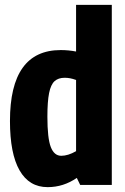

<svg xmlns="http://www.w3.org/2000/svg" viewBox="-20 -760 516 790"><path d="M310 1 296 -28Q241 10 176 10Q100 10 60.5 -59Q21 -128 21 -262Q21 -554 230 -554Q262 -554 293 -548V-740H440V1ZM293 -138V-431Q279 -436 268 -438Q257 -440 246 -440Q220 -440 204.5 -426Q189 -412 182 -377Q175 -342 175 -280Q175 -191 189 -155Q203 -119 232 -119Q260 -119 293 -138Z"/></svg>

Font: Georama SemiCondensed
Style: Bold
Weight: 700
Width: 4
Designer: Jean-Baptiste Levee
Foundry: Production Type
Version: Version 1.000